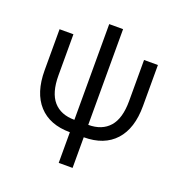

<svg xmlns="http://www.w3.org/2000/svg" viewBox="-153 -808 1083 1144"><g transform="rotate(20 389.0 -236.0)"><path d="M344.7 9.8Q216.3 9.8 146.7 -66.7Q77.1 -143.1 77.1 -285.6V-545.9H165V-285.6Q165 -175.3 211.4 -122.1Q257.8 -68.8 344.7 -68.8V-675.8H432.6V-68.8Q519.5 -68.8 566.2 -122.1Q612.8 -175.3 612.8 -285.6V-545.9H700.7V-285.6Q700.7 -143.1 631.1 -66.7Q561.5 9.8 432.6 9.8V204.1H344.7Z"/></g></svg>

Font: Inter-Regular
Style: Regular
Weight: 400
Designer: Rasmus Andersson
Foundry: rsms
Version: Version 4.000;git-a52131595